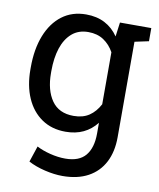

<svg xmlns="http://www.w3.org/2000/svg" viewBox="-84 -605 733 884"><g transform="rotate(10 282.5 -162.5)"><path d="M268.1 213.4Q230 213.4 185.5 202.9Q141.1 192.4 107.4 174.3L132.3 99.6Q159.2 113.8 195.8 123Q232.4 132.3 267.1 132.3Q331.5 132.3 361.6 96.2Q391.6 60.1 391.6 -6.8V-57.1Q365.7 -23.9 329.6 -6.8Q293.5 10.3 246.6 10.3Q182.1 10.3 135.3 -21.7Q88.4 -53.7 63.2 -111.1Q38.1 -168.5 38.1 -244.1V-254.4Q38.1 -339.4 63.2 -403.3Q88.4 -467.3 135.3 -502.7Q182.1 -538.1 247.6 -538.1Q297.4 -538.1 335 -518.6Q372.6 -499 397.9 -461.9L406.7 -528.3H487.8V-6.8Q487.8 61.5 462.2 110.8Q436.5 160.2 387.5 186.8Q338.4 213.4 268.1 213.4ZM270.5 -67.9Q314 -67.9 343.3 -87.6Q372.6 -107.4 391.6 -143.6V-386.7Q373 -420.4 343.3 -440.2Q313.5 -460 271.5 -460Q225.6 -460 195.1 -433.6Q164.6 -407.2 149.4 -361.1Q134.3 -314.9 134.3 -254.4V-244.1Q134.3 -164.6 168 -116.2Q201.7 -67.9 270.5 -67.9ZM473.1 -449.7 435.5 -528.3H553.2V-466.8Z"/></g></svg>

Font: Roboto Slab LO
Style: Regular
Weight: 400
Designer: Google
Version: Version 2.000